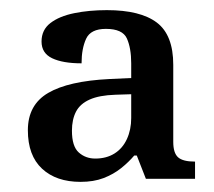

<svg xmlns="http://www.w3.org/2000/svg" viewBox="-20 -739 422 379"><path d="M139 -380Q91 -380 63 -406Q35 -432 35 -482Q35 -532 75 -555.5Q115 -579 196 -583L239 -585V-614Q239 -644 230.5 -663Q222 -682 189 -682Q159 -682 150 -662.5Q141 -643 141 -614Q104 -614 83 -624Q62 -634 62 -657Q62 -680 79.5 -693.5Q97 -707 126.5 -713Q156 -719 191 -719Q257 -719 289.5 -694.5Q322 -670 322 -611V-459Q322 -437 331.5 -428.5Q341 -420 365 -420V-386H268L250 -432H245Q234 -419 219 -407Q204 -395 184.5 -387.5Q165 -380 139 -380ZM168 -426Q190 -426 206 -436Q222 -446 230.5 -464.5Q239 -483 239 -506V-553L208 -552Q176 -551 157 -542.5Q138 -534 130 -518.5Q122 -503 122 -481Q122 -450 135.5 -438Q149 -426 168 -426Z"/></svg>

Font: Noto Serif Ethiopic
Style: Regular
Weight: 400
Designer: Monotype Design Team
Foundry: Monotype Imaging Inc.
Version: Version 2.102